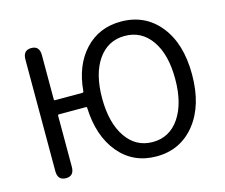

<svg xmlns="http://www.w3.org/2000/svg" viewBox="-106 -890 1225 1046"><g transform="rotate(-15 507.0 -367.0)"><path d="M655 13Q524 13 443.5 -83.5Q363 -180 357 -341Q357 -346 352 -346H198Q193 -346 193 -341V-52Q193 0 147 0Q100 0 100 -52V-682Q100 -734 147 -734Q193 -734 193 -682V-431Q193 -426 198 -426H353Q359 -426 360 -432Q372 -576 451.5 -661.5Q531 -747 655 -747Q791 -747 873.5 -645Q956 -543 956 -368.5Q956 -194 873 -90.5Q790 13 655 13ZM504.5 -149.5Q560 -68 655 -68Q750 -68 805.5 -149.5Q861 -231 861 -369Q861 -507 805.5 -586.5Q750 -666 655 -666Q560 -666 504.5 -586.5Q449 -507 449 -369Q449 -231 504.5 -149.5Z"/></g></svg>

Font: Resource Han Rounded CN
Style: Regular
Weight: 400
Designer: Cyano Hao (round all glyphs); Ryoko NISHIZUKA  (kana, bopomofo & ideographs); Paul D. Hunt (Latin, Greek & Cyrillic); Sa
Foundry: Cyano Hao
Version: 0.990